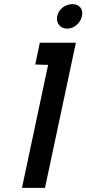

<svg xmlns="http://www.w3.org/2000/svg" viewBox="-20 -906 417 926"><path d="M329 -886Q304 -886 282.5 -870Q261 -854 256 -828Q251 -803 265 -785.5Q279 -768 304 -768Q329 -768 349.5 -785.5Q370 -803 375 -828Q381 -854 367.5 -870Q354 -886 329 -886ZM150 -595 212 -593 86 0H197L346 -700H172Z"/></svg>

Font: Advent Pro
Style: Italic
Weight: 400
Italic angle: -12°
Designer: VivaRado, Andreas Kalpakidis
Foundry: VivaRado, Andreas Kalpakidis
Version: Version 3.000